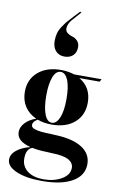

<svg xmlns="http://www.w3.org/2000/svg" viewBox="-119 -985 777 1271"><g transform="rotate(10 270.0 -350.0)"><path d="M313 -924 322 -920Q312 -908 293 -887Q274 -866 265.5 -856Q257 -846 249.5 -830.5Q242 -815 242 -799Q242 -780 257.5 -768.5Q273 -757 291 -752.5Q309 -748 324.5 -732Q340 -716 340 -689Q340 -654 318.5 -633.5Q297 -613 261 -613Q224 -613 202 -637.5Q180 -662 180 -704Q180 -732 186 -755Q192 -778 208 -802Q224 -826 235 -839.5Q246 -853 273.5 -882Q301 -911 313 -924ZM256 224Q150 224 84.5 195.5Q19 167 19 121Q19 86 52.5 58.5Q86 31 144 16Q50 -8 50 -69Q50 -102 76 -130.5Q102 -159 149 -176Q99 -198 71.5 -240Q44 -282 44 -339Q44 -422 102 -472Q160 -522 256 -522Q302 -522 346 -508H530L520 -490H384Q467 -441 467 -339Q467 -255 410 -205Q353 -155 256 -155Q202 -155 161 -171Q129 -154 129 -131Q129 -111 157 -104Q187 -94 260 -93L295 -91Q410 -87 472.5 -47Q535 -7 535 62Q535 139 461.5 181.5Q388 224 256 224ZM306 -214Q324 -260 324 -339Q324 -417 306 -464Q287 -509 256 -509Q224 -509 206 -464Q188 -417 188 -339Q188 -260 206 -213Q224 -167 255 -167Q286 -167 306 -214ZM267 211Q337 211 387.5 181Q438 151 438 105Q438 71 403 51Q366 32 290 31L255 29Q201 28 158 19Q117 32 117 97Q117 149 156.5 180Q196 211 267 211Z"/></g></svg>

Font: Gloock
Style: Regular
Weight: 400
Designer: Duarte Pinto
Foundry: Duarte Pinto
Version: Version 1.000